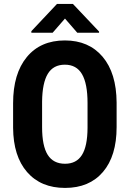

<svg xmlns="http://www.w3.org/2000/svg" viewBox="-20 -921 644 951"><path d="M557.6 -291.5Q557.6 -148.4 490 -69.3Q422.4 9.8 302.2 9.8Q182.6 9.8 114.3 -68.6Q45.9 -147 44.9 -288.1V-409.7Q44.9 -556.2 112.8 -638.4Q180.7 -720.7 301.3 -720.7Q419.9 -720.7 488.3 -639.9Q556.6 -559.1 557.6 -413.1ZM413.6 -410.6Q413.6 -506.8 386.2 -553.7Q358.9 -600.6 301.3 -600.6Q244.1 -600.6 216.8 -555.4Q189.5 -510.3 188.5 -418V-291.5Q188.5 -198.2 216.3 -154.1Q244.1 -109.9 302.2 -109.9Q358.4 -109.9 385.7 -153.1Q413.1 -196.3 413.6 -287.1ZM470.7 -764.6V-758.8H362.8L301.8 -829.1L240.7 -758.8H135.3V-766.6L262.2 -901.4H341.3Z"/></svg>

Font: Roboto Condensed
Style: Bold
Weight: 700
Designer: Google
Version: Version 2.134; 2016